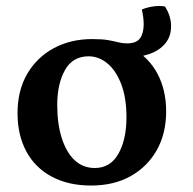

<svg xmlns="http://www.w3.org/2000/svg" viewBox="-20 -594 626 624"><path d="M276 9Q202 9 148 -20Q94 -49 65.5 -102Q37 -155 37 -226Q37 -300 68.5 -354Q100 -408 155 -437.5Q210 -467 279 -467Q357 -467 410.5 -437Q464 -407 492 -354Q520 -301 520 -232Q520 -160 489.5 -106Q459 -52 404.5 -21.5Q350 9 276 9ZM288 -48Q339 -48 365 -94.5Q391 -141 391 -213Q391 -276 374 -320.5Q357 -365 329 -388Q301 -411 268 -411Q216 -411 191 -366Q166 -321 166 -253Q166 -191 181 -144.5Q196 -98 223 -73Q250 -48 288 -48ZM392 -407 280 -467Q313 -467 332 -463.5Q351 -460 364.5 -456.5Q378 -453 393 -453Q423 -453 435 -469.5Q447 -486 447 -515Q447 -537 441 -563Q457 -570 477.5 -573Q498 -576 516 -573Q536 -542 536 -509Q536 -475 516.5 -452Q497 -429 464 -418Q431 -407 392 -407Z"/></svg>

Font: Vollkorn SemiBold
Style: Regular
Weight: 600
Designer: Friedrich Althausen
Foundry: Friedrich Althausen
Version: Version 5.000